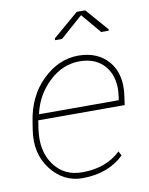

<svg xmlns="http://www.w3.org/2000/svg" viewBox="-84 -795 672 867"><g transform="rotate(-10 252.0 -362.0)"><path d="M80.6 -311 81.5 -308.1H445.8L448.2 -324.2Q460.4 -408.2 419.9 -460Q378.9 -511.7 301.8 -511.7Q224.6 -511.7 162.6 -454.1Q100.6 -396.5 80.6 -311ZM439.5 -479Q488.3 -419.9 474.1 -322.3L468.3 -281.7H72.3L66.4 -244.1Q51.8 -145 97.7 -80.6Q143.6 -16.1 227.5 -16.1Q337.9 -16.1 404.3 -80.6L415 -60.1Q341.8 10.3 223.6 10.3Q136.7 9.8 80.1 -63.5Q23.4 -136.7 40 -244.1L44.9 -275.4Q61.5 -393.6 135.7 -465.8Q210 -538.1 299.8 -538.1Q389.6 -538.1 439.5 -479ZM456.5 -631.3 455.6 -625H421.4L344.7 -715.8L241.7 -625H209.5L210.4 -633.3L328.1 -733.9H367.2Z"/></g></svg>

Font: Roboto-ThinItalic
Style: Italic
Weight: 250
Italic angle: -12°
Designer: Google
Version: Version 1.100141; 2013; ttfautohint (v0.94.14-c901) -l 8 -r 